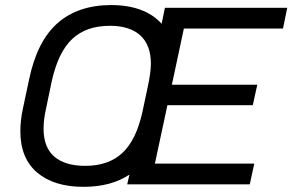

<svg xmlns="http://www.w3.org/2000/svg" viewBox="-20 -721 1144 751"><path d="M699.2 -609.4 652.3 -389.6H986.3L968.8 -309.6H634.8L585.9 -81.1H974.6L957 0H477.5L486.3 -38.1Q415 9.8 306.6 9.8Q191.4 9.8 125.5 -45.9Q59.6 -101.6 59.6 -208Q59.6 -249 69.3 -294.9L93.8 -410.2Q125 -560.5 205.6 -630.9Q286.1 -701.2 415 -701.2Q480.5 -701.2 530.3 -682.6Q580.1 -664.1 612.3 -627.9L625 -690.4H1103.5L1086.9 -609.4ZM537.1 -283.2 560.5 -393.6Q569.3 -437.5 570.3 -470.7Q570.3 -544.9 528.8 -582.5Q487.3 -620.1 410.2 -620.1Q317.4 -620.1 262.7 -568.8Q208 -517.6 182.6 -404.3L159.2 -292Q150.4 -252 150.4 -217.8Q150.4 -144.5 192.4 -108.4Q234.4 -72.3 313.5 -72.3Q404.3 -72.3 458.5 -122.6Q512.7 -172.9 537.1 -283.2Z"/></svg>

Font: Dinish Expanded
Style: Italic
Weight: 400
Width: 7
Italic angle: -12°
Designer: Charles Nix
Foundry: Playbeing
Version: Version 2.005; ttfautohint (v1.8.3)